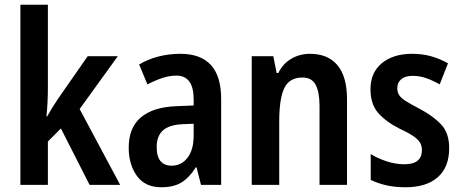

<svg xmlns="http://www.w3.org/2000/svg" viewBox="-20 -780 1948 810"><path d="M182 -408Q182 -348 176 -289H179Q189 -307 201 -326.5Q213 -346 224 -362L350 -543H477L316 -320L487 0H358L237 -238L182 -183V0H66V-760H182Z M741 -553Q913 -553 913 -363V0H828L809 -74H806Q779 -31 746 -10.5Q713 10 660 10Q592 10 557.5 -38Q523 -86 523 -157Q523 -241 574 -284.5Q625 -328 723 -332L797 -335V-361Q797 -461 724 -461Q695 -461 665 -451Q635 -441 602 -424L567 -508Q604 -530 648 -541.5Q692 -553 741 -553ZM749 -256Q692 -253 666.5 -229Q641 -205 641 -160Q641 -119 657.5 -100Q674 -81 704 -81Q745 -81 771 -114.5Q797 -148 797 -208V-258Z M1288 -553Q1363 -553 1403.5 -505Q1444 -457 1444 -360V0H1328V-332Q1328 -392 1311.5 -422.5Q1295 -453 1256 -453Q1201 -453 1179.5 -408.5Q1158 -364 1158 -268V0H1042V-543H1133L1147 -472H1154Q1174 -512 1209.5 -532.5Q1245 -553 1288 -553Z M1875 -155Q1875 -75 1827 -32.5Q1779 10 1691 10Q1647 10 1611 2Q1575 -6 1544 -21V-130Q1573 -112 1611 -99.5Q1649 -87 1686 -87Q1760 -87 1760 -147Q1760 -163 1753 -176.5Q1746 -190 1725.5 -204.5Q1705 -219 1666 -237Q1607 -267 1575 -304Q1543 -341 1543 -404Q1543 -474 1591 -513.5Q1639 -553 1719 -553Q1761 -553 1797.5 -543Q1834 -533 1870 -513L1835 -424Q1807 -440 1779 -450Q1751 -460 1721 -460Q1690 -460 1673 -446Q1656 -432 1656 -408Q1656 -392 1663.5 -379.5Q1671 -367 1691.5 -354Q1712 -341 1750 -321Q1807 -291 1841 -255Q1875 -219 1875 -155Z"/></svg>

Font: Noto Sans Condensed SemiBold
Style: Regular
Weight: 600
Width: 3
Designer: Monotype Design Team
Foundry: Monotype Imaging Inc.
Version: Version 2.013; ttfautohint (v1.8.4.7-5d5b)